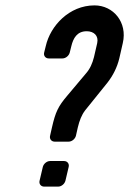

<svg xmlns="http://www.w3.org/2000/svg" viewBox="-20 -693 480 713"><path d="M230 -338C196 -298 186 -277 173 -220L166 -189C163 -177 171 -167 183 -167H235C247 -167 259 -177 262 -189L269 -220C275 -245 283 -266 296 -283L379 -386C400 -413 415 -443 423 -476L436 -533C454 -610 401 -673 331 -673C237 -673 167 -597 150 -522L144 -498C141 -486 149 -476 161 -476H212C224 -476 236 -486 239 -498L245 -522C252 -551 266 -577 302 -577C328 -577 347 -561 341 -533L329 -481C323 -457 314 -437 299 -420ZM144 0H196C208 0 220 -10 223 -22L235 -73C238 -85 230 -95 218 -95H166C154 -95 142 -85 139 -73L127 -22C124 -10 132 0 144 0Z"/></svg>

Font: DIN Rundschrift
Style: EngKursiv
Weight: 400
Width: 3
Version: Version 1.027